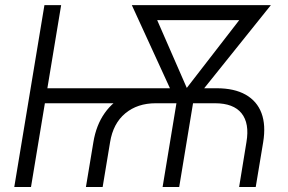

<svg xmlns="http://www.w3.org/2000/svg" viewBox="-20 -748 1154 768"><path d="M323.7 0 353.5 -179.2Q364.7 -247.6 398.9 -295.9Q433.1 -344.2 486.8 -369.6Q540.5 -395 609.9 -395H846.7Q917 -395 962.4 -369.4Q1007.8 -343.8 1025.9 -295.7Q1043.9 -247.6 1032.7 -179.2L1002.9 0H936.5L965.8 -179.7Q978.5 -254.4 946.3 -294.7Q914.1 -335 839.8 -335H603Q529.8 -335 481.2 -294.7Q432.6 -254.4 420.4 -179.7L390.6 0ZM37.1 0 157.7 -727.5H224.6L104 0ZM141.6 -335 151.4 -395H636.7L627 -335ZM630.4 0 692.9 -378.4H759.3L696.8 0ZM692.9 -322.8 507.3 -727.5H582.5L744.6 -356.4L729.5 -322.8ZM705.6 -322.8 698.2 -358.9 983.4 -727.5H1063.5L742.7 -327.6ZM549.8 -667.5 559.6 -727.5H1005.4L995.6 -667.5Z"/></svg>

Font: Inter 28pt Light
Style: Italic
Weight: 300
Italic angle: -9.3988°
Designer: Rasmus Andersson
Foundry: rsms
Version: Version 4.001;git-66647c0bb